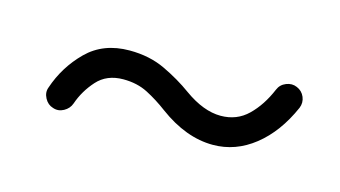

<svg xmlns="http://www.w3.org/2000/svg" viewBox="-33 -743 496 280"><g transform="rotate(15 215.0 -603.0)"><path d="M54.7 -542Q46.4 -544.4 42 -552.7Q37.6 -561 40.5 -568.8Q51.8 -602.5 76.7 -627.2Q101.6 -651.9 141.1 -651.9Q171.4 -651.9 195.1 -640.6Q218.8 -629.4 238.3 -615.2Q267.6 -594.2 293.5 -594.2Q317.9 -594.2 334.5 -610.4Q351.1 -626.5 361.8 -651.9Q365.2 -660.2 373.8 -663.6Q382.3 -667 390.1 -663.6Q398.4 -660.2 401.9 -651.9Q405.3 -643.6 401.9 -635.3Q384.3 -595.2 356 -572.8Q327.6 -550.3 293.5 -550.3Q252.9 -550.3 211.9 -580.6Q196.3 -592.3 180.2 -600.6Q164.1 -608.9 143.1 -608.9Q118.2 -608.9 103.5 -592.5Q88.9 -576.2 82 -556.2Q79.1 -547.9 71 -543.5Q63 -539.1 54.7 -542Z"/></g></svg>

Font: Mikhak-FD Light
Style: Regular
Weight: 300
Designer: Amin Abedi
Version: Version 3.2